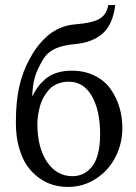

<svg xmlns="http://www.w3.org/2000/svg" viewBox="-20 -718 531 750"><path d="M249 -398.9Q224.6 -398.9 204.6 -390.6Q184.6 -382.3 171.6 -367.9Q158.7 -353.5 149.4 -336.4Q140.1 -319.3 135.3 -300Q130.4 -280.8 128.2 -265.1Q126 -249.5 126 -234.9Q126 -141.6 163.6 -85.7Q201.2 -29.8 263.2 -29.8Q284.7 -29.8 303 -38.1Q321.3 -46.4 337.2 -64.2Q353 -82 362.1 -115.2Q371.1 -148.4 371.1 -193.8Q371.1 -286.1 338.9 -342.5Q306.6 -398.9 249 -398.9ZM42 -237.8Q42 -322.3 55.4 -380.6Q68.8 -439 95.2 -486.8Q108.4 -512.2 124.8 -533.9Q141.1 -555.7 163.1 -575.7Q185.1 -595.7 213.9 -608.2Q242.7 -620.6 274.9 -623Q338.9 -627.9 367.7 -644Q396.5 -660.2 402.8 -698.2H430.2Q420.9 -622.6 381.3 -587.4Q341.8 -552.2 273.9 -545.9Q228.5 -541.5 201.4 -530.3Q174.3 -519 159.4 -501.2Q144.5 -483.4 128.9 -449.2Q107.4 -405.8 106 -340.8Q115.2 -359.9 125.7 -375Q136.2 -390.1 154.1 -406.7Q171.9 -423.3 199 -432.6Q226.1 -441.9 259.8 -441.9Q310.5 -441.9 349.9 -422.4Q389.2 -402.8 412.1 -370.1Q435.1 -337.4 446.5 -298.6Q458 -259.8 458 -217.8Q458 -158.2 431.6 -105.7Q405.3 -53.2 355.7 -20.5Q306.2 12.2 245.1 12.2Q214.8 12.2 186.5 3.9Q158.2 -4.4 131.6 -23.7Q105 -43 85.4 -71.3Q65.9 -99.6 54 -142.3Q42 -185.1 42 -237.8Z"/></svg>

Font: Linux Biolinum
Style: Regular
Weight: 400
Designer: Philipp H. Poll
Foundry: Philipp H. Poll
Version: Version 0.6.4